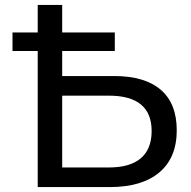

<svg xmlns="http://www.w3.org/2000/svg" viewBox="-20 -762 779 782"><path d="M133.6 -742H233.3V-452.3H444.9Q569.8 -452.3 634.8 -396.3Q699.9 -340.2 699.9 -231.3Q699.9 -119.7 629.1 -59.9Q558.4 0 426.1 0H133.6ZM597.6 -228.3Q597.6 -372.4 423.3 -372.4H233.3V-79.9H423.3Q509.7 -79.9 553.6 -117.5Q597.6 -155.1 597.6 -228.3ZM30.9 -629.9H447.6V-554.3H30.9Z"/></svg>

Font: iiserrat Thin
Style: Regular
Weight: 100
Designer: Akira Ohta
Foundry: Akira Ohta
Version: Version 1.200;Glyphs 3.3.1 (3343)